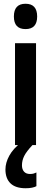

<svg xmlns="http://www.w3.org/2000/svg" viewBox="-20 -773 272 1023"><path d="M116 -753Q178 -753 178 -685Q178 -618 116 -618Q54 -618 54 -685Q54 -753 116 -753ZM172 -543V0H60V-543ZM97 108Q97 129 108 141.5Q119 154 140 154Q152 154 160 151.5Q168 149 174 146V219Q165 224 150.5 227Q136 230 117 230Q63 230 36 204Q9 178 9 130Q9 94 29.5 56.5Q50 19 93 -14L153 0Q121 34 109 58Q97 82 97 108Z"/></svg>

Font: Noto Sans Devanagari UI ExtraCondensed SemiBold
Style: Regular
Weight: 600
Width: 2
Designer: Jelle Bosma - Monotype Design Team
Foundry: Monotype Imaging Inc.
Version: Version 2.004; ttfautohint (v1.8.4.7-5d5b)